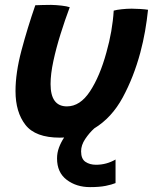

<svg xmlns="http://www.w3.org/2000/svg" viewBox="-20 -536 629 786"><path d="M453 117V213.5Q438.5 219.5 413 224.8Q387.5 230 348.5 230Q292.5 230 253 200Q213.5 170 213.5 112.5Q213.5 89.5 221.5 68Q229.5 46.5 242.5 27Q233.5 27.5 225 27.5Q125 27.5 84.2 -24.8Q43.5 -77 43.5 -163Q43.5 -238 68 -330Q92.5 -422 124.5 -514.5Q136.5 -515 155.2 -515.5Q174 -516 189 -516Q211 -515.5 232.2 -513Q253.5 -510.5 265.5 -506.5Q246 -454.5 228 -397Q210 -339.5 198.5 -286.2Q187 -233 187 -192Q187 -100.5 254 -100.5Q308 -100.5 348.5 -162.2Q389 -224 415.5 -321Q428 -365 435.5 -408Q443 -451 445.5 -492.5Q457.5 -496 478.5 -498.2Q499.5 -500.5 519 -500.5Q535.5 -500.5 555 -499.2Q574.5 -498 586 -496Q581.5 -452.5 573.8 -408.2Q566 -364 554.5 -321Q527.5 -220.5 482.5 -137.2Q437.5 -54 366 -10.5Q345.5 8 328.8 33Q312 58 312 83.5Q312 114.5 329.8 126.5Q347.5 138.5 373 138.5Q416 138.5 453 117Z"/></svg>

Font: Grandstander SemiBold
Style: Italic
Weight: 600
Italic angle: -15°
Designer: Tyler Finck
Foundry: Etcetera Type Co
Version: Version 1.200; ttfautohint (v1.8.3)